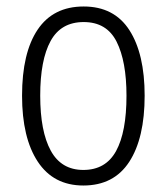

<svg xmlns="http://www.w3.org/2000/svg" viewBox="-20 -562 514 592"><path d="M426 -267Q426 -136 378.5 -63Q331 10 237 10Q145 10 96.5 -63.5Q48 -137 48 -267Q48 -399 96 -470.5Q144 -542 238 -542Q332 -542 379 -469Q426 -396 426 -267ZM104 -267Q104 -157 136.5 -97.5Q169 -38 237 -38Q306 -38 338 -96.5Q370 -155 370 -267Q370 -373 339.5 -433.5Q309 -494 238 -494Q168 -494 136 -435.5Q104 -377 104 -267Z"/></svg>

Font: Noto Sans Tamil Condensed Light
Style: Regular
Weight: 300
Width: 3
Designer: Jelle Bosma - Monotype Design Team
Foundry: Monotype Imaging Inc.
Version: Version 2.004; ttfautohint (v1.8.4.7-5d5b)